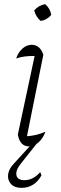

<svg xmlns="http://www.w3.org/2000/svg" viewBox="-20 -701 296 926"><path d="M199 -66Q188 -34 166 -14.5Q144 5 120 5Q76 5 66 -52L147 -431Q95 -432 58 -419Q68 -449 88.5 -467Q109 -485 133 -485Q173 -485 189 -437L110 -44Q158 -47 199 -66ZM198 -681Q223 -659 227 -629Q206 -604 176 -600Q152 -621 145 -651Q167 -676 198 -681ZM84 205Q50 205 33 186.5Q16 168 19 141Q22 114 47 88L143 -17H164L79 90Q54 122 59.5 145Q65 168 98 168Q140 168 174 129L180 145Q146 205 84 205Z"/></svg>

Font: Piazzolla ExtraLight
Style: Italic
Weight: 200
Italic angle: -11.3°
Designer: Juan Pablo del Peral
Foundry: Huerta Tipografica
Version: Version 1.330